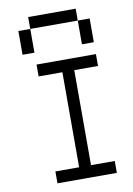

<svg xmlns="http://www.w3.org/2000/svg" viewBox="-95 -935 691 995"><g transform="rotate(-10 250.0 -437.5)"><path d="M437.5 0V-62.5H312.5Q312.5 -62.5 312.5 -562.5H437.5V-625H125V-562.5H250Q250 -562.5 250 -62.5H125V0ZM62.5 -812.5Q62.5 -812.5 62.5 -687.5H125Q125 -687.5 125 -812.5ZM375 -812.5Q375 -812.5 375 -687.5H437.5Q437.5 -687.5 437.5 -812.5ZM125 -812.5H375V-875H125Z"/></g></svg>

Font: Unifont
Style: Regular
Weight: 500
Version: Version 13.0.05